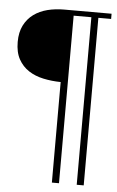

<svg xmlns="http://www.w3.org/2000/svg" viewBox="-55 -535 448 733"><g transform="rotate(5 169.0 -168.0)"><path d="M293.9 -479V163.1H267.1V-479H199.2V163.1H171.9V-222.2Q137.2 -222.7 105.2 -229.5Q73.2 -236.3 48.8 -252.2Q24.4 -268.1 9.8 -294.4Q-4.9 -320.8 -4.9 -360.8Q-4.9 -397.9 8.5 -424.3Q22 -450.7 44.7 -467.3Q67.4 -483.9 97.4 -491.5Q127.4 -499 161.1 -499H342.8V-479Z"/></g></svg>

Font: Scheherazade Rohingya
Style: Regular
Weight: 400
Designer: SIL International
Foundry: SIL International
Version: Version 2.000 (build 440/429)